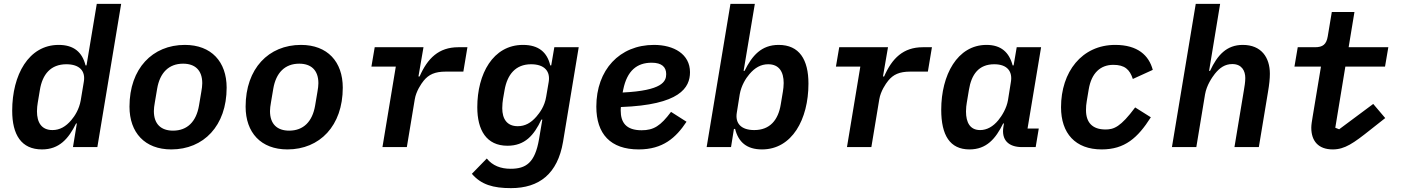

<svg xmlns="http://www.w3.org/2000/svg" viewBox="-20 -760 7240 992"><path d="M357 0H483L606 -740H480L427 -422H422C405 -490 362 -528 283 -528C128 -528 43 -373 43 -188C43 -64 90 12 197 12C286 12 334 -43 373 -122H377ZM251 -88C194 -88 171 -128 171 -185C171 -201 173 -217 175 -229L186 -295C199 -376 242 -428 323 -428C390 -428 423 -394 413 -337L397 -241C389 -196 367 -161 348 -139C320 -106 289 -88 251 -88Z M865 12C1032 12 1151 -110 1151 -307C1151 -441 1072 -528 935 -528C768 -528 649 -406 649 -209C649 -75 728 12 865 12ZM874 -85C813 -85 775 -118 775 -186C775 -198 777 -215 780 -231L792 -302C806 -384 852 -431 926 -431C987 -431 1025 -398 1025 -330C1025 -318 1023 -301 1020 -285L1008 -214C994 -132 948 -85 874 -85Z M1465 12C1632 12 1751 -110 1751 -307C1751 -441 1672 -528 1535 -528C1368 -528 1249 -406 1249 -209C1249 -75 1328 12 1465 12ZM1474 -85C1413 -85 1375 -118 1375 -186C1375 -198 1377 -215 1380 -231L1392 -302C1406 -384 1452 -431 1526 -431C1587 -431 1625 -398 1625 -330C1625 -318 1623 -301 1620 -285L1608 -214C1594 -132 1548 -85 1474 -85Z M2082 0 2123 -247C2130 -289 2156 -327 2169 -343C2195 -375 2227 -390 2283 -390H2374L2395 -516H2348C2247 -516 2189 -459 2148 -365H2142L2168 -516H1916L1899 -416H2025L1956 0Z M2620 212C2766 212 2861 138 2889 -27L2970 -516H2844L2828 -422H2823C2807 -490 2763 -528 2682 -528C2527 -528 2446 -378 2446 -206C2446 -88 2493 -7 2602 -7C2692 -7 2739 -61 2777 -142H2782L2765 -41C2744 82 2697 112 2618 112C2567 112 2525 96 2495 59L2418 138C2466 194 2528 212 2620 212ZM2655 -108C2599 -108 2575 -146 2575 -201C2575 -220 2577 -236 2579 -249L2587 -295C2601 -374 2643 -428 2724 -428C2793 -428 2824 -392 2815 -337L2802 -261C2794 -210 2768 -177 2751 -157C2723 -125 2693 -108 2655 -108Z M3280 12C3405 12 3472 -48 3527 -131L3447 -182C3393 -110 3358 -87 3295 -87C3214 -87 3187 -128 3187 -189C3187 -193 3187 -199 3188 -207C3493 -218 3545 -307 3545 -387C3545 -480 3462 -528 3359 -528C3181 -528 3061 -399 3061 -209C3061 -68 3134 12 3280 12ZM3347 -436C3400 -436 3422 -413 3422 -377C3422 -339 3402 -292 3197 -282L3200 -297C3220 -395 3271 -436 3347 -436Z M3631 0H3757L3772 -94H3778C3795 -26 3838 12 3917 12C4072 12 4157 -143 4157 -328C4157 -452 4110 -528 4003 -528C3914 -528 3866 -473 3827 -394H3822L3880 -740H3754ZM3877 -88C3810 -88 3777 -122 3787 -179L3802 -273C3810 -318 3833 -355 3852 -377C3880 -410 3911 -428 3949 -428C4006 -428 4029 -388 4029 -331C4029 -315 4027 -299 4025 -287L4014 -221C4001 -140 3958 -88 3877 -88Z M4482 0 4523 -247C4530 -289 4556 -327 4569 -343C4595 -375 4627 -390 4683 -390H4774L4795 -516H4748C4647 -516 4589 -459 4548 -365H4542L4568 -516H4316L4299 -416H4425L4356 0Z M4989 12C5077 12 5124 -43 5163 -122H5167L5164 -103C5154 -38 5189 0 5261 0H5331L5347 -96H5289L5359 -516H5233L5217 -422H5212C5194 -490 5152 -528 5077 -528C4926 -528 4843 -372 4843 -193C4843 -61 4888 12 4989 12ZM5044 -88C4992 -88 4971 -127 4971 -184C4971 -202 4973 -217 4975 -229L4986 -295C4999 -376 5037 -428 5117 -428C5185 -428 5212 -390 5203 -337L5188 -243C5181 -201 5157 -162 5138 -139C5111 -106 5079 -88 5044 -88Z M5672 12C5791 12 5858 -47 5926 -154L5845 -205C5770 -104 5735 -91 5692 -91C5623 -91 5591 -128 5591 -191C5591 -206 5592 -223 5595 -238L5605 -298C5619 -383 5666 -425 5732 -425C5791 -425 5817 -401 5833 -352L5936 -399C5916 -474 5858 -528 5742 -528C5569 -528 5462 -388 5462 -206C5462 -71 5536 12 5672 12Z M6035 0H6161L6206 -272C6214 -320 6243 -361 6257 -379C6282 -410 6309 -429 6347 -429C6396 -429 6414 -394 6414 -357C6414 -336 6410 -313 6407 -295L6358 0H6484L6531 -283C6538 -324 6541 -353 6541 -379C6541 -463 6497 -528 6401 -528C6318 -528 6270 -476 6232 -394H6227L6284 -740H6158Z M6866 12C6928 12 6973 -20 7061 -90L7137 -150L7075 -223L6899 -92L6879 -100L6931 -416H7136L7153 -516H6948L6978 -698H6861L6840 -572C6833 -530 6814 -516 6774 -516H6685L6668 -416H6805L6762 -157C6758 -133 6755 -115 6755 -100C6755 -32 6791 12 6866 12Z"/></svg>

Font: IBM Plex Mono SmBld
Style: Italic
Weight: 600
Italic angle: -9.5°
Monospace: yes
Designer: Mike Abbink, Paul van der Laan, Pieter van Rosmalen
Foundry: Bold Monday
Version: Version 2.004